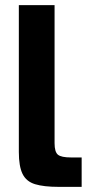

<svg xmlns="http://www.w3.org/2000/svg" viewBox="-20 -728 358 748"><path d="M208.9 0Q150.7 0 116.6 -10.4Q82.5 -20.8 67.9 -50.4Q53.4 -79.9 53.4 -135.9V-708H192.6V-170.2Q192.6 -135.8 205.8 -125.2Q218.9 -114.6 256.7 -114.6H298.1V0Z"/></svg>

Font: Atkinson Hyperlegible Next
Style: Regular
Weight: 400
Designer: Elliott Scott, Megan Eiswerth, Linus Boman, Theodore Petrosky, Letters from Sweden
Foundry: Applied Design Works, Letters from Sweden
Version: Version 2.001